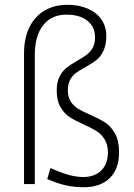

<svg xmlns="http://www.w3.org/2000/svg" viewBox="-20 -768 558 800"><path d="M262.7 -391.6Q262.7 -362.8 275.1 -344.2Q287.6 -325.7 305.7 -314.7Q323.7 -303.7 355.5 -290Q394 -272.9 418 -257.6Q441.9 -242.2 459 -212.2Q476.1 -182.1 476.1 -133.3Q476.1 -64 437.3 -25.9Q398.4 12.2 327.6 12.2Q287.6 11.7 253.7 4.2Q219.7 -3.4 176.8 -22L190.4 -67.9Q234.9 -47.9 265.9 -39.3Q296.9 -30.8 327.6 -30.3Q376 -31.2 402.6 -58.3Q429.2 -85.4 429.7 -133.3Q429.2 -166.5 415.8 -187.7Q402.3 -209 382.8 -221.4Q363.3 -233.9 329.6 -249Q292.5 -265.6 270 -280.3Q247.6 -294.9 231.9 -321.8Q216.3 -348.6 216.3 -391.6Q216.3 -426.3 228.3 -449.2Q240.2 -472.2 257.3 -485.6Q274.4 -499 302.2 -515.1Q327.1 -529.3 341.8 -540.3Q356.4 -551.3 366.2 -568.8Q376 -586.4 376 -612.3Q376 -656.2 344.2 -681.6Q312.5 -707 256.8 -707Q194.3 -707 159.7 -662.6Q125 -618.2 125 -538.1V-1H80.1V-544.9Q80.1 -607.9 102.3 -653.8Q124.5 -699.7 165.5 -723.9Q206.5 -748 261.2 -748Q309.1 -748 345.9 -731.9Q382.8 -715.8 402.8 -686.5Q422.9 -657.2 422.9 -619.1Q422.9 -580.6 410.9 -555.9Q398.9 -531.2 381.8 -517.8Q364.7 -504.4 335.9 -488.3Q311 -474.6 296.6 -464.1Q282.2 -453.6 272.5 -436Q262.7 -418.5 262.7 -391.6Z"/></svg>

Font: DavidDev Light
Style: Regular
Weight: 300
Designer: David.dev
Foundry: David.dev
Version: Version 1.001;FEAKit 1.0